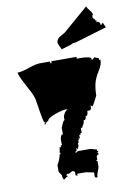

<svg xmlns="http://www.w3.org/2000/svg" viewBox="-115 -1128 887 1263"><g transform="rotate(-10 328.0 -496.0)"><path d="M552.2 -1055.7Q555.7 -1043.5 571.3 -1025.1Q586.9 -1006.8 587.4 -994.1Q581.1 -992.7 581.1 -984.9Q581.1 -977.1 583 -970.7Q585.9 -969.2 587.6 -967.5Q589.4 -965.8 591.1 -964.4Q592.8 -962.9 593.3 -961.9Q593.8 -960.9 595.2 -959Q596.7 -957 597.7 -951.7L604 -953.1L600.6 -939.9L610.4 -943.4L622.1 -934.6L627 -914.1L633.8 -925.8L642.6 -929.2Q644 -921.9 656.2 -897.5L443.4 -834Q438.5 -833 436.5 -833Q434.6 -833 434.6 -834L413.6 -828.6L414.6 -826.2L344.2 -805.2Q343.3 -811 336.2 -824Q329.1 -836.9 326.4 -847.9Q323.7 -858.9 329.8 -870.4Q335.9 -881.8 344.5 -887.5Q353 -893.1 366.5 -900.1Q379.9 -907.2 384.8 -911.1ZM290.5 22 291 9.8Q291 -3.9 272.5 -3.9Q271.5 -3.9 262.2 2.4Q252.9 8.8 247.3 8.8Q241.7 8.8 237.8 7.8L229 18.6H237.8L236.3 29.3L231 27.3L211.4 42Q202.1 33.7 202.1 7.8L200.7 8.8L185.1 -15.1V-60.1Q205.1 -92.8 211.4 -127.4H219.7L213.9 -139.6L219.7 -173.3H229V-184.1H237.8Q236.3 -191.4 236.3 -215.1Q236.3 -238.8 247.1 -252.4H255.4V-297.9Q258.3 -301.3 262.7 -313.5Q274.4 -343.8 282.7 -343.8Q281.7 -346.7 281.7 -359.4Q281.7 -372.1 291.3 -387.9Q300.8 -403.8 314.9 -411.1H299.3Q277.3 -411.1 226.3 -392.3Q175.3 -373.5 175.3 -354.5H167.5L149.4 -334.5V-343.8L158.2 -354.5H149.4V-345.2Q138.7 -380.9 131.3 -431.4Q124 -481.9 119.4 -507.1Q114.7 -532.2 95.9 -568.4Q77.1 -604.5 57.9 -640.1Q38.6 -675.8 31.7 -704.6Q60.1 -704.6 110.8 -722.2Q161.6 -739.7 185.1 -739.7H255.4V-727.5H263.7V-739.7H431.6V-727.5H459Q501.5 -727.5 526.4 -716.8V-704.6H535.6L545.9 -716.8L575.7 -704.6V-692.9H584.5Q584.5 -661.6 560.5 -624Q532.7 -581.1 524.4 -544.2Q516.1 -507.3 516.1 -467.3Q515.1 -465.8 506.3 -447.8Q483.4 -400.4 477.5 -400.4L467.8 -411.1V-388.2L458 -377.4H440.4Q440.4 -343.8 422.4 -343.8V-331.5L414.6 -320.8H405.8Q405.8 -303.2 396.7 -291.3Q387.7 -279.3 387.7 -272.5L378.9 -275.4V-240.7H370.1V-230.5H360.8V-208H352.1V-196.3H343.8L352.1 -184.1Q342.8 -184.1 342.8 -174.1Q342.8 -164.1 343.8 -162.1L334.5 -139.6L326.2 -151.4L326.7 -138.7Q326.7 -127.4 317.4 -127.4V-117.2Q331.1 -127.4 334.5 -127.4H414.6Q421.9 -127.4 435.8 -122.3Q449.7 -117.2 458 -117.2V-106H467.8L458 -95.2L467.8 -83H458L449.2 -71.3V-48.8H440.4L449.2 -38.6V-3.9Q449.2 2.9 439.9 25.9Q430.7 48.8 430.7 55.7Q430.7 62.5 431.6 64.5H422.4Q413.1 64.5 413.1 50.5Q413.1 36.6 414.6 29.3L360.8 18.6H299.3L308.1 29.3H299.3Q290.5 29.3 290.5 22Z"/></g></svg>

Font: Butcherman
Style: Regular
Weight: 400
Version: Version 001.004